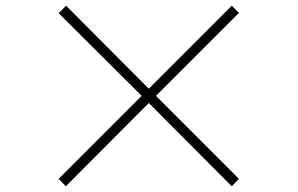

<svg xmlns="http://www.w3.org/2000/svg" viewBox="-20 -707 1040 671"><path d="M210 -56 500 -347 790 -56 815 -82 525 -372 815 -662 790 -687 500 -397 211 -687 185 -661 475 -372 185 -82Z"/></svg>

Font: Kinto Sans Thin
Style: Regular
Weight: 100
Designer: Authors: Ryoko NISHIZUKA  (kana & ideographs); Paul D. Hunt (Latin, Greek & Cyrillic); Wenlong ZHANG  (bopomofo); Sandol
Foundry: Adobe Systems Incorporated, ookami Inc.
Version: Version 0.001